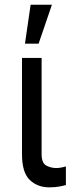

<svg xmlns="http://www.w3.org/2000/svg" viewBox="-20 -793 306 820"><path d="M144.9 -606.5H86.6L110.8 -772.7H201.7ZM190.3 7.1Q140.3 7.1 107.1 -24.5Q73.9 -56.1 73.9 -134.9V-545.5H157.7V-134.9Q157.7 -96.6 177.7 -85.9Q197.8 -75.3 220.2 -75.3Q230.8 -75.3 243.4 -77.8Q256 -80.3 261.4 -82.4V-2.8Q250.7 0.4 233.3 3.7Q215.9 7.1 190.3 7.1Z"/></svg>

Font: Linik Sans
Style: Regular
Weight: 400
Designer: Rasmus Andersson (font), Marc Monis (original base), Kil Hyung-jin (Pretendard portions), Cristiano Sobral (main changes
Foundry: rsms
Version: Version 3.018;May 31, 2022;FontCreator 14.0.0.2814 64-bit; t